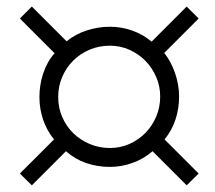

<svg xmlns="http://www.w3.org/2000/svg" viewBox="-20 -720 650 580"><path d="M463.9 -428.2Q463.9 -459.5 451.9 -487.3Q439.9 -515.1 419.4 -536.1Q398.9 -557.1 371.1 -569.6Q343.3 -582 312 -582Q279.3 -582 251 -570.1Q222.7 -558.1 201.4 -537.1Q180.2 -516.1 168 -487.8Q155.8 -459.5 155.8 -426.8Q155.8 -394.5 168 -366.5Q180.2 -338.4 201.4 -317.6Q222.7 -296.9 251.2 -284.9Q279.8 -272.9 312 -272.9Q343.8 -272.9 371.6 -285.4Q399.4 -297.9 419.9 -319.1Q440.4 -340.3 452.1 -368.4Q463.9 -396.5 463.9 -428.2ZM543.9 -160.2 440.9 -263.2Q413.6 -239.7 380.1 -227.8Q346.7 -215.8 312 -215.8Q274.4 -215.8 240.7 -227.3Q207 -238.8 179.2 -263.2L76.2 -160.2L40 -195.8L143.1 -298.8Q121.1 -326.2 110.1 -358.9Q99.1 -391.6 99.1 -426.8Q99.1 -444.3 101.8 -462.2Q104.5 -480 110.1 -497.1Q115.7 -514.2 124.3 -530Q132.8 -545.9 145 -559.1L40 -664.1L76.2 -700.2L181.2 -595.2Q208 -617.2 242.4 -628.2Q276.9 -639.2 312 -639.2Q346.7 -639.2 379.4 -627.7Q412.1 -616.2 438 -594.2L543.9 -700.2L580.1 -664.1L476.1 -560.1Q497.1 -533.7 509 -498.5Q521 -463.4 521 -428.2Q521 -392.6 510.3 -359.4Q499.5 -326.2 477.1 -298.8L580.1 -195.8Z"/></svg>

Font: Charis SIL Viet
Style: Regular
Weight: 400
Foundry: SIL International
Version: Version 5.000